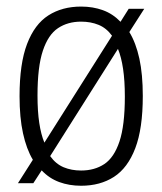

<svg xmlns="http://www.w3.org/2000/svg" viewBox="-20 -570 506 599"><path d="M383.5 -470Q404 -436.5 414.8 -387.2Q425.5 -338 425.5 -270.5Q425.5 -169 402 -107.5Q378.5 -46 335.5 -18.2Q292.5 9.5 233 9.5Q196 9.5 164.8 -2Q133.5 -13.5 110 -38.5L84 1.5H36L82.5 -71.5Q62.5 -105 51.8 -154Q41 -203 41 -270Q41 -371.5 64.5 -433Q88 -494.5 131 -522Q174 -549.5 233 -549.5Q270 -549.5 301 -538.2Q332 -527 356 -502L381.5 -542.5H430ZM233 -502.5Q191.5 -502.5 161 -482.2Q130.5 -462 113.8 -412Q97 -362 97 -272Q97 -223 102.5 -186.5Q108 -150 118.5 -125L329.5 -458.5Q312 -482.5 287.5 -492.5Q263 -502.5 233 -502.5ZM233 -38Q275 -38 305.5 -58.2Q336 -78.5 352.8 -128.8Q369.5 -179 369.5 -268.5Q369.5 -318 364 -355Q358.5 -392 348 -417.5L136.5 -83Q154 -58.5 178.5 -48.2Q203 -38 233 -38Z"/></svg>

Font: Encode Sans Condensed Light
Style: Regular
Weight: 300
Width: 3
Designer: Multiple Designers
Foundry: Impallari Type
Version: Version 3.000; ttfautohint (v1.8.3) -l 8 -r 50 -G 200 -x 14 